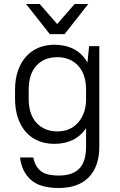

<svg xmlns="http://www.w3.org/2000/svg" viewBox="-20 -730 600 957"><path d="M251 -13Q207 -13 171 -28Q135 -43 109.5 -71.5Q84 -100 69.5 -142Q55 -184 55 -238V-282Q55 -336 69.5 -377.5Q84 -419 110 -448Q136 -477 172 -492Q208 -507 251 -507Q306 -507 348.5 -485Q391 -463 416 -418L424 -500H475V0Q475 100 422.5 153.5Q370 207 273 207Q179 207 133.5 166Q88 125 80 55H146Q154 98 182 121.5Q210 145 273 145Q342 145 375.5 110Q409 75 409 0V-91Q383 -52 343 -32.5Q303 -13 251 -13ZM266 -75Q297 -75 322.5 -85.5Q348 -96 367 -116.5Q386 -137 397 -165.5Q408 -194 409 -230V-289Q407 -364 367.5 -404.5Q328 -445 266 -445Q201 -445 162 -403.5Q123 -362 123 -282V-238Q123 -159 162.5 -117Q202 -75 266 -75ZM110 -710H178L265 -610L352 -710H420L302 -560H228Z"/></svg>

Font: Retni Sans
Style: Regular
Weight: 400
Designer: Vitaly Kuzmin
Foundry: ParaType Ltd.
Version: Version 1.00;March 2, 2019;FontCreator 11.5.0.2425 64-bit; t